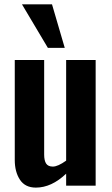

<svg xmlns="http://www.w3.org/2000/svg" viewBox="-20 -854 513 883"><path d="M200.2 -633.8 81.1 -834H219.2L277.8 -633.8ZM145 8.8Q95.7 8.8 71.8 -27.3Q47.9 -63.5 47.9 -118.2V-578.1H183.1V-143.1Q183.1 -115.7 192.1 -101.8Q201.2 -87.9 223.1 -87.9Q246.1 -87.9 284.2 -115.2V-578.1H419.9V0H284.2V-55.2Q216.8 8.8 145 8.8Z"/></svg>

Font: Oswald Medium
Style: Regular
Weight: 500
Designer: Vernon Adams
Foundry: Vernon Adams
Version: Version 4.103